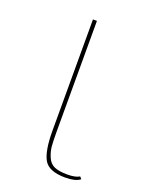

<svg xmlns="http://www.w3.org/2000/svg" viewBox="-101 -522 444 589"><g transform="rotate(20 120.5 -227.5)"><path d="M100 -107V-470H113V-110Q113 -77 114.5 -60.5Q116 -44 123.5 -26.5Q131 -9 146.5 -2.5Q162 4 188.5 4Q215 4 228 -4L234 3Q219 15 186 15Q132 15 116 -13Q100 -41 100 -107Z"/></g></svg>

Font: Almendra Display
Style: Regular
Weight: 400
Designer: Ana Sanfelippo
Foundry: Ana Sanfelippo
Version: Version 1.004